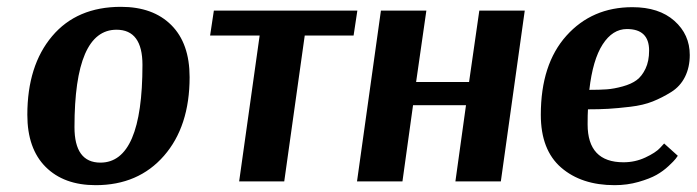

<svg xmlns="http://www.w3.org/2000/svg" viewBox="-20 -531 2039 562"><path d="M535 -305Q535 -161 460 -75Q385 11 260 11Q167 11 113.5 -42.5Q60 -96 60 -195Q60 -339 132.5 -425Q205 -511 334 -511Q428 -511 481.5 -457.5Q535 -404 535 -305ZM321 -444Q198 -444 198 -159Q198 -55 274 -55Q397 -55 397 -341Q397 -444 321 -444Z M872 -427 812 0H680L740 -427H595L606 -500H1026L1015 -427Z M1095 -500H1228L1198 -291H1353L1383 -500H1516L1446 0H1313L1344 -223H1189L1158 0H1025Z M1964 -75Q1962 -72 1957.5 -66Q1953 -60 1937 -45Q1921 -30 1901.5 -19Q1882 -8 1849 1.5Q1816 11 1779 11Q1682 11 1622.5 -40.5Q1563 -92 1563 -195Q1563 -343 1638 -426.5Q1713 -510 1831 -510Q1909 -510 1954 -470Q1999 -430 1999 -370Q1999 -334 1985 -306Q1971 -278 1944.5 -261.5Q1918 -245 1890.5 -234Q1863 -223 1825 -218.5Q1787 -214 1760.5 -212.5Q1734 -211 1701 -211Q1700 -197 1700 -167Q1700 -56 1805 -56Q1839 -56 1869 -70Q1899 -84 1912 -98L1924 -111ZM1815 -446Q1773 -446 1744 -401Q1715 -356 1705 -268Q1735 -268 1756 -269.5Q1777 -271 1802.5 -278Q1828 -285 1843.5 -296.5Q1859 -308 1869.5 -330Q1880 -352 1880 -383Q1880 -446 1815 -446Z"/></svg>

Font: Arsenal
Style: Bold Italic
Weight: 700
Italic angle: -9.10001°
Designer: Andrij Shevchenko
Foundry: Stairsfor
Version: Version 2.001;PS 002.001;hotconv 1.0.88;makeotf.lib2.5.64775